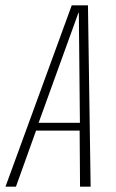

<svg xmlns="http://www.w3.org/2000/svg" viewBox="-50 -696 434 716"><path d="M-29.5 0H9.5L84.5 -209H247L248.5 0H288L278 -676H217.5ZM94 -238 242.5 -648.5H244L248 -238Z"/></svg>

Font: Anybody Condensed ExtraLight
Style: Italic
Weight: 250
Width: 3
Italic angle: -10°
Version: Version 1.113;gftools[0.9.25]